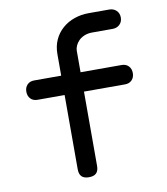

<svg xmlns="http://www.w3.org/2000/svg" viewBox="-83 -800 766 879"><g transform="rotate(-10 300.0 -360.0)"><path d="M496 -380H305V-35Q305 -12 294 -1Q283 10 260 10Q237 10 226 -1Q215 -12 215 -35V-380H89Q69 -380 57 -392.5Q45 -405 45 -425Q45 -445 57 -457.5Q69 -470 89 -470H215V-570Q215 -607 228.5 -636.5Q242 -666 266 -687Q290 -708 321.5 -719Q353 -730 389 -730H484Q504 -730 517 -717.5Q530 -705 530 -685Q530 -665 517 -652.5Q504 -640 484 -640H389Q369 -640 353 -633.5Q337 -627 326.5 -616.5Q316 -606 310.5 -593.5Q305 -581 305 -570V-470H496Q516 -470 528 -457.5Q540 -445 540 -425Q540 -405 528 -392.5Q516 -380 496 -380Z"/></g></svg>

Font: Maple Mono NF CN
Style: Regular
Weight: 400
Monospace: yes
Designer: subframe7536
Version: Version 7.000